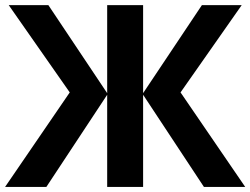

<svg xmlns="http://www.w3.org/2000/svg" viewBox="-20 -734 983 754"><path d="M400.9 -713.9H542V-368.2L772.9 -713.9H929.2L689 -371.1L942.9 0H780.8L542 -361.8V0H400.9V-361.8L162.1 0H0L253.9 -371.1L14.2 -713.9H169.9L400.9 -368.2Z"/></svg>

Font: OpenSans-Bold
Style: Bold
Weight: 700
Foundry: Ascender Corporation
Version: Version 1.10